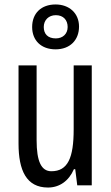

<svg xmlns="http://www.w3.org/2000/svg" viewBox="-20 -830 496 860"><path d="M229 -609C293 -609 334 -650 334 -711C334 -771 290 -810 229 -810C164 -810 124 -770 124 -709C124 -649 164 -609 229 -609ZM230 -658C194 -658 176 -678 176 -709C176 -740 198 -762 230 -762C264 -762 283 -740 283 -709C283 -678 261 -658 230 -658ZM391 -537H310V-251C310 -123 284 -63 210 -63C165 -63 144 -107 144 -202V-537H63V-187C63 -67 98 10 195 10C246 10 288 -19 311 -72H317L326 0H391Z"/></svg>

Font: Noto Sans Telugu ExtraCondensed
Style: Regular
Weight: 400
Width: 2
Designer: Jelle Bosma - Monotype Design Team
Foundry: Monotype Imaging Inc.
Version: Version 2.005